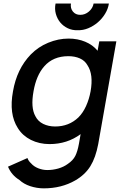

<svg xmlns="http://www.w3.org/2000/svg" viewBox="-20 -795 687 1080"><path d="M292.5 -775H379Q375 -748.5 390 -730Q405 -711.5 431.5 -711.5Q458.5 -711.5 480 -730Q502 -749 506.5 -775H592.5Q588 -745 571.2 -717.5Q554.5 -690 530.2 -669.2Q506 -648.5 476.5 -636.2Q447 -624 416.5 -625Q386.5 -624 361 -636.2Q335.5 -648.5 318.5 -669.2Q301.5 -690 294 -717.5Q286.5 -745 292.5 -775ZM634.5 -562.5 532.5 15.5Q518 92 488.5 139.5Q458.5 188 403 220Q325.5 264.5 226 264.5Q206.5 264.5 187 261.2Q167.5 258 149.5 252Q131.5 246 116.2 237.2Q101 228.5 89.5 217.5Q45 190.5 25 142.5L134.5 94Q140 110.5 155 124Q170 141.5 195 151.5Q220 161.5 246 161.5Q277.5 161.5 308 152.8Q338.5 144 361.5 127Q390.5 107.5 403.5 82Q416.5 56 424 13.5L433.5 -40.5Q358 15.5 258.5 15.5Q230 15.5 203.5 9.5Q177 3.5 154 -8Q131 -19.5 112.2 -36.2Q93.5 -53 80 -75Q29.5 -154 53 -281Q74.5 -407 153 -488.5Q195 -531.5 251 -554.5Q308 -578 365.5 -578Q417 -578 459.5 -560.2Q502 -542.5 529 -509.5L538.5 -562.5ZM421 -134.5Q447 -160.5 464.2 -198.8Q481.5 -237 489.5 -281Q506.5 -376.5 472 -428Q457.5 -454 429.2 -466.5Q401 -479 364.5 -479Q279 -479 229 -422Q184 -371 168.5 -281Q152 -189.5 179 -141.5Q193.5 -112.5 223.2 -98Q253 -83.5 290.5 -83.5Q367.5 -83.5 421 -134.5Z"/></svg>

Font: Russisch Sans SemiBold
Style: Italic
Weight: 600
Width: 4
Italic angle: -10°
Designer: Michael Sharanda (font) & Cristiano Sobral (main changes)
Foundry: Michael Sharanda
Version: Version 2.00;September 8, 2020;FontCreator 13.0.0.2681 64-bi